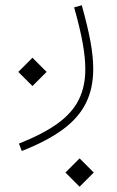

<svg xmlns="http://www.w3.org/2000/svg" viewBox="-20 -288 440 722"><path d="M48.8 -17.6 102.1 35.6 155.3 -17.6 102.1 -70.8ZM226.1 360.8 279.3 414.1 332.5 360.8 279.3 307.6ZM258.8 -260.3Q281.2 -180.7 291 -125.7Q300.8 -70.8 300.8 -26.9Q300.8 37.6 276.1 87.2Q251.5 136.7 196.8 176.3Q142.1 215.8 51.3 252L62 279.8Q157.7 242.2 216.8 198.5Q275.9 154.8 303.2 99.4Q330.6 43.9 330.6 -28.8Q330.6 -73.7 320.6 -129.6Q310.5 -185.5 287.6 -268.1Z"/></svg>

Font: Estedad-FD-VF Thin
Style: Regular
Weight: 100
Designer: Amin Abedi
Version: Version 5.0